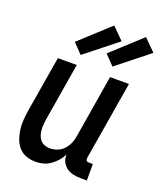

<svg xmlns="http://www.w3.org/2000/svg" viewBox="-143 -864 818 965"><g transform="rotate(20 266.0 -381.5)"><path d="M163 8Q136 8 112 -0.5Q88 -9 72 -27Q56 -45 47.5 -68.5Q39 -92 35.5 -117.5Q32 -143 34 -169Q36 -195 40 -221L90 -520H191L139 -207Q137 -193 136 -178.5Q135 -164 136.5 -150Q138 -136 142.5 -123Q147 -110 156 -100Q165 -90 178 -85Q191 -80 206 -80Q225 -80 244.5 -87Q264 -94 278.5 -109Q293 -124 301.5 -143Q310 -162 313 -181L369 -520H470L400 -100Q400 -96 400 -92Q400 -88 402.5 -85Q405 -82 409 -81Q413 -80 418 -80H437V8H403Q382 8 362.5 3.5Q343 -1 328 -12Q313 -23 304 -41Q295 -59 297 -80Q287 -61 273 -44.5Q259 -28 241 -15.5Q223 -3 203 2.5Q183 8 163 8ZM362 -574 312 -626 470 -771 532 -709ZM192 -574 142 -626 300 -771 362 -709Z"/></g></svg>

Font: Iosevka Term Curly Semibold
Style: Italic
Weight: 600
Italic angle: -9°
Designer: Belleve Invis
Foundry: Belleve Invis
Version: Version 32.3.0